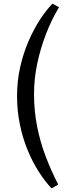

<svg xmlns="http://www.w3.org/2000/svg" viewBox="-20 -837 372 1061"><path d="M265.1 204.1Q229 166 194.6 112.5Q160.2 59.1 133.1 -6.3Q106 -71.8 90.1 -147.9Q74.2 -224.1 74.2 -306.2Q74.2 -390.1 91.6 -466.6Q108.9 -543 137.5 -608.9Q166 -674.8 200.4 -727.8Q234.9 -780.8 270 -816.9L306.2 -796.9Q266.1 -731 235.1 -651.4Q204.1 -571.8 186 -486.8Q168 -401.9 168 -316.9Q168 -225.1 185.1 -138.4Q202.1 -51.8 232.7 28.1Q263.2 107.9 301.8 183.1Z"/></svg>

Font: Literata
Style: Regular
Weight: 400
Designer: Latin by Veronika Burian and Jose Scaglione. Greek by Irene Vlachou. Cyrillic by Vera Evstafieva.
Foundry: TypeTogether
Version: Version 3.002